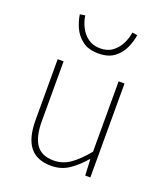

<svg xmlns="http://www.w3.org/2000/svg" viewBox="-135 -813 794 918"><g transform="rotate(20 262.0 -354.0)"><path d="M232 12Q159 12 123.5 -32.5Q88 -77 88 -170V-478H118V-174Q118 -95 145.5 -55.5Q173 -16 234 -16Q279 -16 316 -41Q353 -66 398 -120V-478H428V0H402L398 -82H396Q360 -40 321 -14Q282 12 232 12ZM260 -570Q210 -570 179 -593.5Q148 -617 133 -651Q118 -685 114 -716L140 -720Q144 -691 158 -662.5Q172 -634 197.5 -615Q223 -596 260 -596Q298 -596 323 -615Q348 -634 362 -662.5Q376 -691 380 -720L406 -716Q402 -685 387 -651Q372 -617 341.5 -593.5Q311 -570 260 -570Z"/></g></svg>

Font: SourceSans3VF
Style: Regular
Weight: 200
Designer: Paul D. Hunt
Foundry: Adobe
Version: Version 3.052;hotconv 1.1.0;makeotfexe 2.6.0